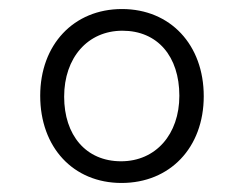

<svg xmlns="http://www.w3.org/2000/svg" viewBox="-20 -533 540 425"><path d="M249 -128C356 -128 431 -206 431 -320C431 -434 357 -513 250 -513C143 -513 69 -434 69 -321C69 -207 142 -128 249 -128ZM248 -176C170 -176 122 -234 122 -319C122 -405 174 -465 251 -465C329 -465 377 -408 377 -321C377 -236 325 -176 248 -176Z"/></svg>

Font: Noto Sans Devanagari UI SemiCondensed Light
Style: Regular
Weight: 300
Width: 4
Designer: Jelle Bosma - Monotype Design Team
Foundry: Monotype Imaging Inc.
Version: Version 2.004